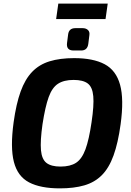

<svg xmlns="http://www.w3.org/2000/svg" viewBox="-20 -1024 723 1057"><path d="M388 -704Q493 -704 556 -670.5Q619 -637 641 -557.5Q663 -478 644 -340Q630 -237 605 -168Q580 -99 540.5 -59.5Q501 -20 444 -3.5Q387 13 310 13Q203 13 140 -20Q77 -53 56.5 -132.5Q36 -212 55 -351Q69 -452 93.5 -520Q118 -588 157 -628.5Q196 -669 253 -686.5Q310 -704 388 -704ZM385 -584Q332 -584 299.5 -563Q267 -542 248 -489.5Q229 -437 214 -340Q201 -248 205.5 -197.5Q210 -147 236 -127Q262 -107 313 -107Q367 -107 399 -128Q431 -149 450.5 -202Q470 -255 484 -351Q498 -444 493.5 -494.5Q489 -545 463 -564.5Q437 -584 385 -584ZM573 -1004 561 -919H289L301 -1004ZM435 -869Q453 -869 464 -859Q475 -849 472 -830L466 -782Q461 -746 427 -746H385Q344 -746 349 -787L355 -834Q359 -869 395 -869Z"/></svg>

Font: Exo 2
Style: Bold Italic
Weight: 700
Italic angle: -8°
Designer: Natanael Gama
Foundry: Natanael Gama
Version: Version 2.010